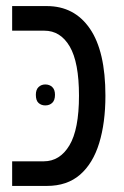

<svg xmlns="http://www.w3.org/2000/svg" viewBox="-20 -612 407 632"><path d="M20 0V-81H124Q177 -81 208.5 -133.5Q240 -186 240 -297Q240 -407 209.5 -459Q179 -511 126 -511H20V-592H134Q225 -592 276 -517.5Q327 -443 327 -297Q327 -208 306.5 -141Q286 -74 243.5 -37Q201 0 134 0ZM98 -300Q98 -317 107 -325.5Q116 -334 129 -334Q143 -334 152 -325.5Q161 -317 161 -300Q161 -282 152 -273.5Q143 -265 129 -265Q116 -265 107 -273Q98 -281 98 -300Z"/></svg>

Font: Noto Sans Hebrew ExtraCondensed
Style: Regular
Weight: 400
Width: 2
Designer: Monotype Design Team
Foundry: Monotype Imaging Inc.
Version: Version 2.004; ttfautohint (v1.8.4.7-5d5b)